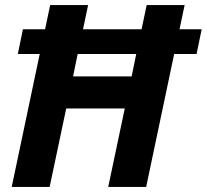

<svg xmlns="http://www.w3.org/2000/svg" viewBox="-20 -734 812 754"><path d="M136 -522H50L70 -619H157L177 -714H326L306 -619H536L556 -714H705L685 -619H772L752 -522H664L554 0H405L470 -308H240L175 0H26ZM497 -434 515 -522H285L267 -434Z"/></svg>

Font: BC Sans
Style: Bold Italic
Weight: 700
Italic angle: -12°
Designer: Monotype Design Team
Province of B.C.
Foundry: Monotype Imaging Inc.
Version: Version 2.000;GOOG;noto-source:20170915:90ef993387c0